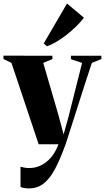

<svg xmlns="http://www.w3.org/2000/svg" viewBox="-34 -819 596 1090"><path d="M130 250.5Q114.5 250.5 101.8 248.2Q89 246 82.5 242V127.5Q92.5 130.5 105.5 132.8Q118.5 135 132 135Q160 135 185 125.5Q210 116 231.5 98.5Q253 81 269.8 56Q286.5 31 298 0H185.5L31 -462L-14.5 -484V-503L263.5 -502.5V-483.5L211.5 -462L298 -165L327 -56L355 -156L432 -462L368.5 -483V-502.5H541.5V-483.5L487.5 -462Q468.5 -405.5 448.2 -342.5Q428 -279.5 408.8 -219.2Q389.5 -159 373.5 -108.8Q357.5 -58.5 347 -25.8Q336.5 7 333.5 13Q305 91 276.5 143.8Q248 196.5 213 223.5Q178 250.5 130 250.5ZM232.5 -556.5 214 -572 346.5 -799 442.5 -718.5Q424 -694 399 -669.5Q374 -645 345.8 -622.8Q317.5 -600.5 289 -583.2Q260.5 -566 233.5 -556.5Z"/></svg>

Font: Merriweather 144pt ExtraBold
Style: Regular
Weight: 800
Version: Version 2.100